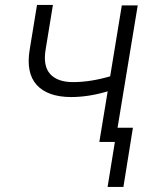

<svg xmlns="http://www.w3.org/2000/svg" viewBox="-20 -567 638 767"><path d="M530.2 -545.5 449.6 -56.8H511L473 179.7H409.8L438.9 0H376.8L410.2 -202.1Q333.5 -179.3 263.8 -179.3Q170.5 -179.7 126.8 -227.6Q83.1 -275.6 98.7 -369.3L127.8 -547.2H191.4L162.3 -369.3Q151.3 -303.3 180.6 -271.1Q209.9 -239 272 -239Q340.9 -239 420.1 -262.1L466.6 -545.5Z"/></svg>

Font: Karasuma Gothic
Style: Light Italic
Weight: 300
Italic angle: 9.39998°
Designer: Rasmus Andersson / Ryoko Nishizuka
Foundry: rsms
Version: Version 1.00